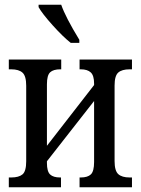

<svg xmlns="http://www.w3.org/2000/svg" viewBox="-20 -786 591 806"><path d="M17 -41H27Q59 -41 74.5 -54Q90 -67 90 -109V-426Q90 -467 74.5 -481Q59 -495 27 -495H17V-536H237V-495H233Q204 -495 190.5 -482.5Q177 -470 177 -432V-174L375 -429V-435Q375 -469 361 -482Q347 -495 319 -495H314V-536H534V-495H524Q492 -495 476.5 -481.5Q461 -468 461 -427V-110Q461 -69 476.5 -55Q492 -41 524 -41H534V0H314V-41H319Q348 -41 361.5 -54Q375 -67 375 -106V-362L177 -109V-102Q177 -66 190.5 -53.5Q204 -41 232 -41H236V0H17ZM142 -756V-766H237Q255 -714 313 -619V-606H277Q244 -632 200.5 -680.5Q157 -729 142 -756Z"/></svg>

Font: Noto Serif Cond
Style: Regular
Weight: 400
Width: 3
Designer: Monotype Design Team
Foundry: Monotype Imaging Inc.
Version: Version 1.001